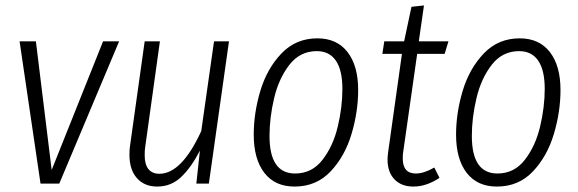

<svg xmlns="http://www.w3.org/2000/svg" viewBox="-20 -675 2125 706"><path d="M418 -523 198 0H129L52 -523H112L170 -50L359 -523Z M456 -106Q456 -127 458 -138L512 -523H568L514 -135Q512 -124 512 -104Q512 -70 526 -53Q540 -36 566 -36Q648 -36 720 -193L767 -523H822L748 0H702L715 -121Q683 -59 646 -24Q609 11 558 11Q511 11 483.5 -20Q456 -51 456 -106Z M913 -180Q913 -260 937.5 -341.5Q962 -423 1015 -478.5Q1068 -534 1147 -534Q1219 -534 1258 -483.5Q1297 -433 1297 -344Q1297 -264 1272.5 -182Q1248 -100 1195.5 -44.5Q1143 11 1063 11Q991 11 952 -39.5Q913 -90 913 -180ZM1239 -348Q1239 -417 1215 -452Q1191 -487 1145 -487Q1083 -487 1044 -436.5Q1005 -386 988 -314Q971 -242 971 -175Q971 -37 1065 -37Q1127 -37 1166 -87.5Q1205 -138 1222 -209.5Q1239 -281 1239 -348Z M1462 -112Q1461 -105 1461 -92Q1461 -37 1509 -37Q1539 -37 1577 -59L1596 -21Q1548 11 1500 11Q1456 11 1430.5 -15.5Q1405 -42 1405 -89Q1405 -96 1407 -114L1458 -477H1386L1393 -523H1466L1493 -650L1539 -655L1520 -523H1629L1615 -477H1514Z M1657 -180Q1657 -260 1681.5 -341.5Q1706 -423 1759 -478.5Q1812 -534 1891 -534Q1963 -534 2002 -483.5Q2041 -433 2041 -344Q2041 -264 2016.5 -182Q1992 -100 1939.5 -44.5Q1887 11 1807 11Q1735 11 1696 -39.5Q1657 -90 1657 -180ZM1983 -348Q1983 -417 1959 -452Q1935 -487 1889 -487Q1827 -487 1788 -436.5Q1749 -386 1732 -314Q1715 -242 1715 -175Q1715 -37 1809 -37Q1871 -37 1910 -87.5Q1949 -138 1966 -209.5Q1983 -281 1983 -348Z"/></svg>

Font: Fira Sans Extra Condensed Light
Style: Italic
Weight: 300
Width: 3
Italic angle: -8°
Designer: Carrois Corporate & Edenspiekermann AG
Foundry: Carrois Corporate GbR & Edenspiekermann AG
Version: Version 4.203